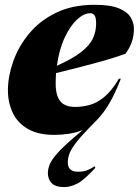

<svg xmlns="http://www.w3.org/2000/svg" viewBox="-20 -547 578 800"><path d="M386 -49.5 351.5 -14Q313 25.5 293.8 51.5Q274.5 77.5 268.5 95.5Q262.5 113.5 262.5 129.5Q262.5 168.5 304.5 168.5Q326.5 168.5 341.8 163Q357 157.5 374 146L377.5 152Q331.5 202.5 302.8 217.5Q274 232.5 247.5 232.5Q211 232.5 195.2 216Q179.5 199.5 179.5 174Q179.5 156.5 187.5 137.2Q195.5 118 219 91.5Q242.5 65 288.5 25.5L325 -5.5Q297.5 6 265.5 10.5Q233.5 15 206.5 15Q138.5 15 95.8 -10Q53 -35 33 -77.2Q13 -119.5 13 -171Q13 -227.5 34.5 -289.5Q56 -351.5 100 -405.5Q144 -459.5 212.2 -493.2Q280.5 -527 374 -527Q440 -527 475.5 -512.2Q511 -497.5 524.5 -474.5Q538 -451.5 538 -427.5Q538 -369 502.5 -323Q447.5 -303 368.8 -282Q290 -261 213.5 -242.5Q212 -221 212 -198.5Q212 -149.5 231 -125.5Q250 -101.5 293.5 -101.5Q323.5 -101.5 353.8 -109.8Q384 -118 414.8 -143.2Q445.5 -168.5 475.5 -219H483.5Q460.5 -159 436.2 -117.5Q412 -76 386 -49.5ZM356 -492Q330 -492 301.2 -465.8Q272.5 -439.5 249.5 -390.2Q226.5 -341 217 -273Q284 -303 319.2 -331Q354.5 -359 367.5 -387.8Q380.5 -416.5 380.5 -448.5Q380.5 -473.5 374 -482.8Q367.5 -492 356 -492Z"/></svg>

Font: Newsreader 72pt ExtraBold
Style: Italic
Weight: 800
Italic angle: -17°
Designer: Hugues Gentile
Foundry: Production Type
Version: Version 1.003; ttfautohint (v1.8.3)